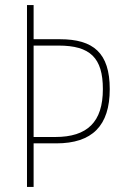

<svg xmlns="http://www.w3.org/2000/svg" viewBox="-20 -734 490 754"><path d="M411 -384C411 -526 347 -580 215 -580H112V-714H86V0H112V-171H201C342 -171 411 -240 411 -384ZM197 -196H112V-555H210C334 -555 384 -507 384 -384C384 -255 323 -196 197 -196Z"/></svg>

Font: Noto Sans Sinhala UI Condensed Thin
Style: Regular
Weight: 100
Width: 3
Designer: Jelle Bosma - Monotype Design Team
Foundry: Monotype Imaging Inc.
Version: Version 2.006